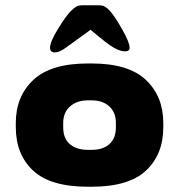

<svg xmlns="http://www.w3.org/2000/svg" viewBox="-20 -699 680 729"><path d="M40 -216V-232Q40 -333 106.5 -395.5Q173 -458 314 -458H328Q468 -458 534 -395.5Q600 -333 600 -232V-216Q600 -113 534.5 -51.5Q469 10 328 10H314Q171 10 105.5 -51.5Q40 -113 40 -216ZM420 -216V-232Q420 -272 395 -295Q370 -318 328 -318H314Q272 -318 246 -295Q220 -272 220 -232V-216Q220 -173 245.5 -151.5Q271 -130 314 -130H328Q371 -130 395.5 -152Q420 -174 420 -216ZM250 -658Q262 -670 270.5 -674.5Q279 -679 294 -679H354Q369 -679 378 -674Q387 -669 397 -658Q416 -637 444 -587.5Q472 -538 472 -518Q472 -504 455 -504Q436 -504 412 -518Q387 -532 324 -586L230 -518Q206 -500 188 -500Q170 -500 170 -518Q170 -540 200 -589Q230 -638 250 -658Z"/></svg>

Font: Dashboard
Style: Regular
Weight: 400
Designer: jaiki
Version: Version 1.000